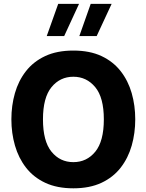

<svg xmlns="http://www.w3.org/2000/svg" viewBox="-20 -996 779 1021"><path d="M462.4 -975.6H573.7L494.1 -804.2H401.9ZM289.6 -975.6H400.4L321.3 -804.2H228.5ZM370.1 -727.1Q457.5 -727.1 519.8 -697.8Q582 -668.5 621.8 -617.4Q661.6 -566.4 680.4 -500.5Q699.2 -434.6 699.2 -361.3Q699.2 -288.1 680.4 -221.9Q661.6 -155.8 621.8 -104.5Q582 -53.2 519.5 -23.9Q457 5.4 370.1 5.4Q283.2 5.4 220.7 -23.9Q158.2 -53.2 118.4 -104.5Q78.6 -155.8 59.6 -221.9Q40.5 -288.1 40.5 -361.3Q40.5 -434.6 59.3 -500.5Q78.1 -566.4 117.9 -617.4Q157.7 -668.5 220.2 -697.8Q282.7 -727.1 370.1 -727.1ZM370.1 -587.9Q299.3 -587.9 253.9 -532.5Q208.5 -477.1 208.5 -361.3Q208.5 -245.1 253.7 -189.5Q298.8 -133.8 370.1 -133.8Q441.4 -133.8 486.8 -189.5Q532.2 -245.1 532.2 -361.3Q532.2 -477.5 486.3 -532.7Q440.4 -587.9 370.1 -587.9Z"/></svg>

Font: Estedad-FD ExtraBold
Style: Regular
Weight: 800
Designer: Amin Abedi
Version: Version 7.3